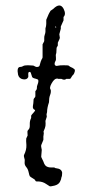

<svg xmlns="http://www.w3.org/2000/svg" viewBox="-20 -660 327 689"><path d="M228 -423.3Q230 -421.9 231 -420.9Q231.9 -419.9 234.9 -418.9Q237.3 -418 240.2 -416.5Q243.2 -415 246.6 -412.1Q250 -409.2 248 -402.3Q246.1 -395.5 243.2 -392.1Q240.2 -389.2 239.3 -388.2Q238.3 -386.7 235.4 -381.8Q232.9 -376.5 230 -377H217.8Q214.8 -374 210.4 -374Q206.1 -374 200.2 -377Q194.3 -377 189 -377L187 -377.9H183.1Q174.3 -377 165 -360.4Q155.8 -343.8 162.1 -337.9Q163.6 -328.6 159.7 -318.8Q155.8 -309.1 155.8 -293Q148.9 -272.5 148.9 -257.8L147 -250L147.9 -241.2L143.1 -226.1Q143.1 -223.6 143.6 -216.8Q144 -208 141.1 -200.2Q138.2 -192.9 136.2 -188L137.2 -182.1L136.2 -173.8Q135.3 -171.9 135.7 -164.6Q136.2 -157.2 134.8 -155.8L127.9 -139.2Q127 -135.7 128.4 -129.9Q129.9 -124 129.9 -122.1L127.9 -98.1Q127.9 -95.7 131.8 -88.4Q135.7 -81.1 136.7 -77.6Q138.2 -71.3 144 -64.9Q151.4 -59.1 162.1 -59.1H174.8Q177.7 -56.2 182.1 -56.2Q201.2 -54.2 203.1 -40Q203.1 -28.8 200.2 -22.9Q200.2 -17.6 195.3 -7.8Q190.4 2 176.3 5.9Q161.1 9.8 158.2 8.3Q155.3 6.8 144.5 -0.5Q133.8 -7.8 119.1 -8.8H113.8Q108.9 -8.8 108.4 -9.8Q107.9 -10.7 106.4 -12.7Q105 -14.6 104 -16.1Q103 -17.1 96.2 -21Q89.4 -24.9 86.9 -27.8Q85 -31.2 83 -41Q80.6 -53.2 74.2 -60.5Q67.9 -67.9 68.4 -76.2Q68.8 -85 68.8 -86.4L65.9 -98.1V-103Q75.7 -122.6 74.7 -139.6Q73.2 -156.2 74.2 -163.1L79.1 -173.8Q79.1 -175.8 78.6 -182.6Q78.1 -189.5 79.1 -190.9Q80.1 -192.9 83 -195.8Q86.9 -199.7 86.9 -209.5V-216.8Q86.9 -227.1 91.8 -236.8Q91.8 -240.7 91.8 -245.1Q93.8 -249 99.6 -254.9Q105.5 -260.7 106 -265.1Q96.2 -268.6 98.1 -279.8Q100.1 -291 100.1 -296.4Q100.1 -301.8 100.6 -303.7Q101.6 -306.6 104 -309.1Q106.9 -312 106.9 -314.9V-333Q112.8 -338.9 112.3 -344.2Q111.8 -349.6 115.2 -357.9Q118.7 -366.2 117.2 -373Q115.2 -376 108.4 -377.4Q101.6 -378.9 98.1 -380.9Q94.7 -382.8 92.8 -391.6Q90.8 -400.4 87.9 -401.9Q80.1 -403.8 81.5 -390.1Q82 -385.3 81.1 -382.8Q76.2 -373 62.5 -375.5Q48.8 -377.9 44.9 -391.6Q39.1 -419.9 53.2 -419.9Q58.6 -419.9 63 -422.9Q67.4 -425.8 80.1 -425.8L98.1 -424.8Q101.1 -424.8 105 -421.9Q109.4 -418.9 115.2 -419.9Q121.1 -420.9 122.1 -424.8Q126.5 -441.9 129.4 -446.8Q132.8 -451.7 132.8 -454.1V-501L138.2 -511.2Q139.2 -514.2 138.7 -521.5Q138.2 -528.8 140.6 -535.2Q143.1 -542 143.1 -546.9V-558.1Q146 -566.9 146 -574.2Q146 -581.5 146 -588.9Q156.2 -614.3 159.2 -617.2L161.1 -621.1Q162.1 -622.1 166 -624.5Q169.9 -627 170.9 -627.9Q195.8 -652.8 208.5 -627.9Q217.8 -608.9 208 -599.1Q208 -593.3 208 -586.9L198.2 -564.9V-557.1Q193.4 -540 192.9 -537.1L194.8 -523.9Q193.8 -520 190.9 -514.2Q188 -508.8 187.5 -506.8Q187 -504.9 187.5 -501.5Q188 -498 187.5 -496.6Q187 -495.1 185.1 -492.2Q183.1 -489.3 183.1 -487.8L182.1 -470.2L180.2 -462.9Q180.2 -460.9 180.7 -453.1Q181.2 -445.3 180.2 -443.4Q171.4 -428.2 180.7 -423.8Q183.1 -422.9 188.5 -424.3Q194.3 -425.8 209 -425.8Q223.6 -425.8 224.6 -425.3Q225.6 -424.8 228 -423.3ZM178.2 -564.9Q176.3 -562 181.2 -561Q183.1 -564 178.2 -564.9Z"/></svg>

Font: AntiqueNobleLightItalic
Style: LightItalic
Weight: 400
Version: Version 001.000